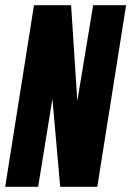

<svg xmlns="http://www.w3.org/2000/svg" viewBox="-39 -720 506 740"><path d="M-19 0 92 -700H235L259 -331L320 -700H447L336 0H193L163 -339L108 0Z"/></svg>

Font: Georama ExtraCondensed ExtraBold
Style: Italic
Weight: 800
Width: 2
Italic angle: -9°
Designer: Jean-Baptiste Levee
Foundry: Production Type
Version: Version 1.000